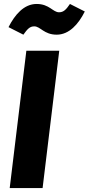

<svg xmlns="http://www.w3.org/2000/svg" viewBox="-20 -949 448 969"><path d="M195 0 279 -693H113L29 0ZM266 -774C329 -774 376 -827 408 -891L333 -929C314 -901 301 -887 278 -887C247 -887 229 -929 165 -929C101 -929 55 -875 23 -812L98 -774C118 -802 130 -816 153 -816C184 -816 202 -774 266 -774Z"/></svg>

Font: Fira Sans OT
Style: Bold Italic
Weight: 700
Italic angle: -8°
Designer: Carrois Corporate & Edenspiekermann
Foundry: Carrois Corporate GbR & Edenspiekermann AG
Version: Version 2.001